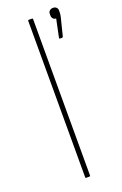

<svg xmlns="http://www.w3.org/2000/svg" viewBox="-138 -737 497 780"><g transform="rotate(-20 110.5 -347.5)"><path d="M92 0Q89 0 89 -3V-680Q89 -683 92 -683H106Q110 -683 110 -680V-3Q110 0 106 0ZM185 -568Q182 -568 183 -573L199 -650Q191 -650 186 -655.5Q181 -661 181 -669V-677Q181 -685 187 -690Q193 -695 201 -695Q210 -695 215.5 -690Q221 -685 221 -677V-669Q221 -665 220.5 -659.5Q220 -654 218 -647L199 -571Q198 -568 194 -568Z"/></g></svg>

Font: Sofia Sans Semi Condensed Thin
Style: Regular
Weight: 250
Version: Version 4.100